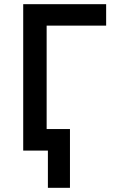

<svg xmlns="http://www.w3.org/2000/svg" viewBox="-20 -720 554 918"><path d="M91 0V-700H487.5V-597.5H203V-103H314.5V178H209V0Z"/></svg>

Font: Geologica EX
Style: Regular
Weight: 400
Designer: Sindre Bremnes, Frode Helland
Foundry: Monokrom Skriftforlag AS
Version: Version 1.010;gftools[0.9.28]